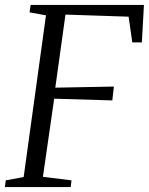

<svg xmlns="http://www.w3.org/2000/svg" viewBox="-26 -763 607 783"><path d="M-6 0 -2.5 -27.5 70.5 -41 161.5 -700.5 94.5 -712.5 99 -743H561L552.5 -590H513.5L498.5 -695L241 -703.5L199.5 -405.5L438.5 -410L432 -353.5L195 -360.5L149 -42L265.5 -27.5L262.5 0Z"/></svg>

Font: Merriweather 72pt Light
Style: Italic
Weight: 300
Italic angle: -7.8°
Version: Version 2.101